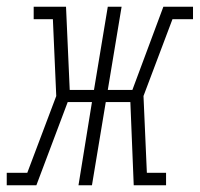

<svg xmlns="http://www.w3.org/2000/svg" viewBox="-59 -550 593 570"><path d="M-39 0V-37H22L108 -265L98 -493H41V-530H137L148 -283H220L261 -530H302L261 -283H334L426 -530H514V-493H453L367 -265L377 -37H434V0H338L328 -247H255L214 0H174L214 -247H142L49 0Z"/></svg>

Font: Iosevka Slab Extralight
Style: Italic
Weight: 200
Italic angle: -9°
Monospace: yes
Designer: Belleve Invis
Foundry: Belleve Invis
Version: Version 11.1.1; ttfautohint (v1.8.3)